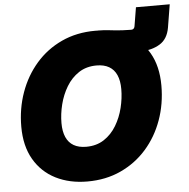

<svg xmlns="http://www.w3.org/2000/svg" viewBox="-57 -894 946 962"><g transform="rotate(-5 416.0 -413.5)"><path d="M442.9 -623.5 462.4 -738.3Q479.5 -738.3 493.4 -737.3Q507.3 -736.3 521.2 -734.6Q535.2 -732.9 550.5 -731.4Q565.9 -730 585 -728.8Q604 -727.5 628.4 -727.5Q643.6 -727.5 646.5 -743.2L662.1 -837.9H832L813 -722.2Q803.2 -665 762.7 -640.6Q722.2 -616.2 669.4 -616.2Q641.1 -616.2 612.8 -617.2Q584.5 -618.2 556.2 -619.6Q527.8 -621.1 499.5 -622.3Q471.2 -623.5 442.9 -623.5ZM344.7 10.7Q254.9 10.7 185.5 -24.2Q116.2 -59.1 76.9 -126.7Q37.6 -194.3 37.6 -291.5Q37.6 -382.3 66.4 -463.1Q95.2 -543.9 149.2 -606Q203.1 -668 278.8 -703.1Q354.5 -738.3 448.7 -738.3Q538.1 -738.3 607.2 -703.6Q676.3 -668.9 715.6 -601.3Q754.9 -533.7 754.9 -436Q754.9 -343.8 725.8 -262.9Q696.8 -182.1 642.6 -120.6Q588.4 -59.1 512.9 -24.2Q437.5 10.7 344.7 10.7ZM353.5 -163.1Q405.3 -163.1 443.1 -188Q481 -212.9 505.4 -253.7Q529.8 -294.4 541.5 -342.3Q553.2 -390.1 553.2 -436Q553.2 -478 540.5 -506.6Q527.8 -535.2 502.7 -549.8Q477.5 -564.5 439.9 -564.5Q388.2 -564.5 350.3 -539.6Q312.5 -514.6 288.1 -474.1Q263.7 -433.6 251.7 -385.7Q239.7 -337.9 239.7 -292Q239.7 -250 252.4 -221.2Q265.1 -192.4 290.5 -177.7Q315.9 -163.1 353.5 -163.1Z"/></g></svg>

Font: Inter 24pt Black
Style: Italic
Weight: 900
Italic angle: -9.3988°
Designer: Rasmus Andersson
Foundry: rsms
Version: Version 4.001;git-66647c0bb